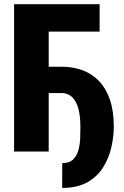

<svg xmlns="http://www.w3.org/2000/svg" viewBox="-20 -731 600 926"><path d="M460.4 -710.9V-578.6H214.8V0H47.9V-710.9ZM138.7 -282.2V-409.2H276.9Q332 -409.2 378.2 -392.1Q424.3 -375 458 -339.6Q491.7 -304.2 510.3 -249.8Q528.8 -195.3 528.8 -120.6Q528.8 -72.3 517.1 -20.8Q505.4 30.8 477.8 75.4Q450.2 120.1 401.9 147.7Q353.5 175.3 279.8 175.3L280.3 55.7Q314.9 55.7 333.3 37.4Q351.6 19 358.6 -8.5Q365.7 -36.1 366.7 -64Q367.7 -91.8 367.7 -110.8Q368.2 -155.3 362.3 -187.5Q356.4 -219.7 344.5 -240.7Q332.5 -261.7 315.7 -272Q298.8 -282.2 276.9 -282.2Z"/></svg>

Font: Roboto Condensed Black
Style: Regular
Weight: 900
Designer: Christian Robertson
Foundry: Google
Version: Version 3.008; 2023